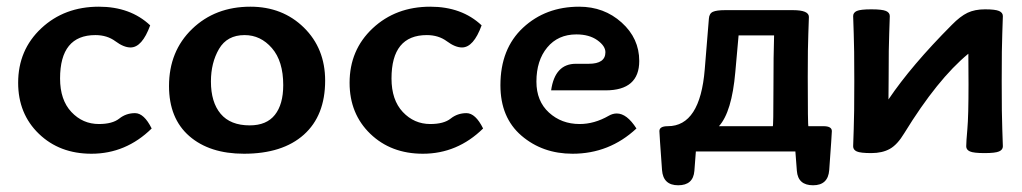

<svg xmlns="http://www.w3.org/2000/svg" viewBox="-20 -448 3023 568"><path d="M250.5 6.8Q156.2 6.8 95 -52.2Q33.7 -111.3 33.7 -203.1Q33.7 -300.3 102.1 -364.3Q170.4 -428.2 272.5 -428.2Q365.7 -428.2 424.3 -373Q400.4 -307.6 366.2 -307.6Q346.2 -307.6 321.5 -325.9Q296.9 -344.2 262.2 -344.2Q157.7 -344.2 157.7 -215.8Q157.7 -152.3 191.2 -116.7Q224.6 -81.1 272.5 -81.1Q312.5 -81.1 332.8 -97.2Q353 -113.3 379.4 -113.3Q406.2 -113.3 428.7 -67.9Q352.5 6.8 250.5 6.8Z M701.7 6.8Q600.1 6.8 540 -45.4Q480 -97.7 480 -193.4Q480 -296.4 548.3 -362.3Q616.7 -428.2 720.7 -428.2Q815.9 -428.2 878.9 -366.5Q941.9 -304.7 941.9 -209.5Q941.9 -106 878.9 -49.6Q815.9 6.8 701.7 6.8ZM718.8 -77.1Q768.6 -77.1 793.2 -108.2Q817.9 -139.2 817.9 -196.3Q817.9 -267.1 784.4 -305.7Q751 -344.2 703.6 -344.2Q651.9 -344.2 627.9 -303.2Q604 -262.2 604 -207Q604 -145.5 632.8 -111.3Q661.6 -77.1 718.8 -77.1Z M1231 6.8Q1136.7 6.8 1075.4 -52.2Q1014.2 -111.3 1014.2 -203.1Q1014.2 -300.3 1082.5 -364.3Q1150.9 -428.2 1252.9 -428.2Q1346.2 -428.2 1404.8 -373Q1380.9 -307.6 1346.7 -307.6Q1326.7 -307.6 1302 -325.9Q1277.3 -344.2 1242.7 -344.2Q1138.2 -344.2 1138.2 -215.8Q1138.2 -152.3 1171.6 -116.7Q1205.1 -81.1 1252.9 -81.1Q1293 -81.1 1313.2 -97.2Q1333.5 -113.3 1359.9 -113.3Q1386.7 -113.3 1409.2 -67.9Q1333 6.8 1231 6.8Z M1683.6 -259.3H1721.7Q1771 -259.3 1771 -293.5Q1771 -312 1747.1 -329.1Q1723.1 -346.2 1685.1 -346.2Q1630.9 -346.2 1598.9 -307.6Q1566.9 -269 1566.9 -206.5Q1566.9 -148.9 1604 -115Q1641.1 -81.1 1694.8 -81.1Q1738.3 -81.1 1780.8 -105.5Q1792.5 -112.3 1804.7 -112.3Q1834.5 -112.3 1862.8 -67.9Q1782.7 6.8 1673.8 6.8Q1585 6.8 1522.7 -46.6Q1460.4 -100.1 1460.4 -195.8Q1460.4 -303.7 1527.3 -366Q1594.2 -428.2 1693.4 -428.2Q1767.1 -428.2 1819.1 -381.3Q1871.1 -334.5 1871.1 -267.6Q1871.1 -180.7 1771.5 -180.7H1610.4Q1621.6 -259.3 1683.6 -259.3Z M2385.3 100.1Q2340.8 100.1 2337.4 57.6L2333 0H2038.6L2034.2 57.6Q2030.8 100.1 1986.3 100.1Q1941.9 100.1 1938.5 55.2Q1930.7 -52.7 1930.7 -60.1Q1930.7 -74.7 1955.6 -74.7Q2051.3 -74.7 2064.9 -243.2L2077.1 -392.6Q2078.1 -408.2 2089.1 -413.1Q2100.1 -418 2125.5 -418H2325.7Q2373 -418 2373 -397.9Q2373 -385.3 2371.3 -348.1Q2369.6 -311 2369.6 -220.2Q2369.6 -74.2 2371.6 -74.2V-74.7H2416Q2440.9 -74.7 2440.9 -60.1Q2440.9 -52.7 2433.1 55.2Q2429.7 100.1 2385.3 100.1ZM2266.1 -74.2Q2268.1 -74.2 2268.1 -185.5Q2268.1 -287.1 2270 -343.3H2165L2155.3 -234.9Q2145 -116.7 2106.9 -74.7H2266.1Z M2892.6 4.9Q2860.4 4.9 2849.4 0Q2838.4 -4.9 2838.4 -15.1Q2838.4 -28.3 2841.8 -66.4Q2845.2 -104.5 2845.2 -198.7Q2845.2 -273.9 2844.7 -289.1Q2753.4 -213.9 2655.3 -54.2Q2634.8 -20 2612.5 -7.6Q2590.3 4.9 2557.6 4.9Q2525.4 4.9 2514.6 0Q2503.9 -4.9 2503.9 -15.1Q2503.9 -27.8 2505.6 -66.2Q2507.3 -104.5 2507.3 -208Q2507.3 -311 2505.6 -349.1Q2503.9 -387.2 2503.9 -400.4Q2503.9 -410.6 2514.6 -415.5Q2525.4 -420.4 2557.6 -420.4Q2589.8 -420.4 2601.1 -415.5Q2612.3 -410.6 2612.3 -400.4Q2612.3 -387.2 2610.6 -349.1Q2608.9 -311 2608.9 -218.3L2608.4 -153.8Q2675.8 -253.9 2795.9 -374.5Q2820.8 -399.9 2842.3 -410.2Q2863.8 -420.4 2894 -420.4Q2924.3 -420.4 2935.5 -415.5Q2946.8 -410.6 2946.8 -400.4Q2946.8 -387.2 2945.1 -349.1Q2943.4 -311 2943.4 -208Q2943.4 -104.5 2945.1 -66.2Q2946.8 -27.8 2946.8 -15.1Q2946.8 -4.9 2935.5 0Q2924.3 4.9 2892.6 4.9Z"/></svg>

Font: Bainsley
Style: Bold
Weight: 700
Designer: Paul James MIller
Foundry: High-Logic / Made with FontCreator
Version: Version 1.411;March 28, 2021;FontCreator 13.0.0.2683 64-bit